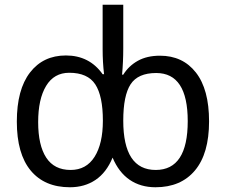

<svg xmlns="http://www.w3.org/2000/svg" viewBox="-20 -780 953 810"><path d="M51 -267Q51 -402 106.5 -474Q162 -546 258 -546Q357 -546 413 -467H419Q413 -518 413 -572V-760H500V-575Q500 -520 495 -465H500Q523 -502 561.5 -523.5Q600 -545 655 -545Q751 -545 806.5 -474Q862 -403 862 -268Q862 -132 802.5 -61Q743 10 636 10Q573 10 527 -21.5Q481 -53 455 -115Q429 -52 383 -21Q337 10 275 10Q168 10 109.5 -60.5Q51 -131 51 -267ZM414 -271Q414 -375 382 -424Q350 -473 272 -473Q208 -473 174.5 -417.5Q141 -362 141 -265Q141 -167 175 -115Q209 -63 278 -63Q344 -63 379 -118.5Q414 -174 414 -271ZM772 -269Q772 -472 639 -472Q562 -472 531 -424.5Q500 -377 500 -271Q500 -63 637 -63Q772 -63 772 -269Z"/></svg>

Font: Noto Sans Display
Style: Regular
Weight: 400
Designer: Monotype Design team
Foundry: Monotype Imaging Inc.
Version: Version 1.000